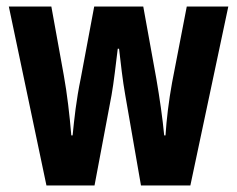

<svg xmlns="http://www.w3.org/2000/svg" viewBox="-20 -567 725 587"><path d="M363 -276 411 0H562L678 -547H551L506 -314C496 -259 489 -201 486 -153H482C477 -206 468 -268 458 -326L418 -547H268L227 -328C213 -261 207 -203 202 -153H198C193 -214 185 -282 175 -337L137 -547H7L122 0H269L321 -276C328 -315 334 -370 340 -418H344C349 -375 355 -320 363 -276Z"/></svg>

Font: Noto Sans Georgian ExtraCondensed Bold
Style: Regular
Weight: 700
Width: 2
Designer: Monotype Design Team, Akaki Razmadze
Foundry: Google LLC
Version: Version 2.005